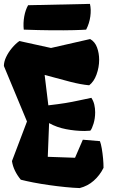

<svg xmlns="http://www.w3.org/2000/svg" viewBox="-20 -957 579 987"><path d="M389.6 9.8Q356.9 8.8 315.7 4.6Q274.4 0.5 231.7 -5.6Q189 -11.7 151.1 -19Q113.3 -26.4 86.9 -33.2Q68.8 -55.2 57.1 -79.1Q45.4 -103 41.5 -128.9L118.7 -332.5L0 -617.7Q0 -639.6 11.5 -663.8Q22.9 -688 41.3 -710Q59.6 -731.9 79.6 -746.1L242.2 -710.4L443.4 -756.3Q467.8 -742.7 478.8 -713.1Q489.7 -683.6 489.7 -649.9Q489.7 -611.3 476.3 -574.2Q462.9 -537.1 438.5 -518.6Q395.5 -522.5 341.8 -536.4Q288.1 -550.3 209.5 -571.8L228.5 -415.5Q279.8 -421.4 315.7 -427.2Q351.6 -433.1 382.3 -439.9Q413.1 -446.8 449.7 -454.1Q460.4 -438 464.8 -418.9Q469.2 -399.9 469.2 -379.9Q469.2 -348.6 460.9 -321.5Q452.6 -294.4 444.3 -285.2Q429.7 -283.7 415 -283.7Q367.7 -283.7 319.6 -293Q271.5 -302.2 232.4 -324.2L225.6 -150.9L365.7 -146L405.8 -238.8L493.7 -231.4Q499 -217.8 503.2 -193.6Q507.3 -169.4 509.8 -142.8Q512.2 -116.2 512.2 -94.2Q493.2 -55.7 461.9 -28.1Q430.7 -0.5 389.6 9.8ZM102.1 -804.7Q98.6 -839.4 104.7 -872.8Q110.8 -906.2 124.5 -930.2L442.4 -937Q449.2 -907.7 444.3 -872.3Q439.5 -836.9 422.9 -804.7Q405.8 -803.2 358.9 -802Q312 -800.8 245.4 -801.3Q178.7 -801.8 102.1 -804.7Z"/></svg>

Font: Fruktur
Style: Regular
Weight: 400
Designer: Viktoriya Grabowska, Eben Sorkin
Foundry: Viktoriya Grabowska
Version: Version 1.008; ttfautohint (v1.8.4.7-5d5b)